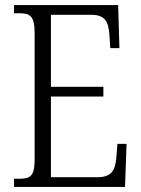

<svg xmlns="http://www.w3.org/2000/svg" viewBox="-20 -734 555 754"><path d="M35 0H471L477 -169H441L437 -115C432 -64 418 -38 361 -38H180V-355H386V-393H180V-676H336C393 -676 406 -651 410 -593L413 -545H449L444 -714H35V-682H55C98 -682 116 -672 116 -603V-108C116 -42 99 -32 55 -32H35Z"/></svg>

Font: Noto Serif Devanagari Condensed Light
Style: Regular
Weight: 300
Width: 3
Designer: Universal Thirst, Indian Type Foundry and the Monotype Design Team
Foundry: Monotype Imaging Inc.
Version: Version 2.004